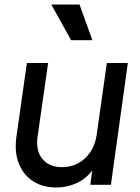

<svg xmlns="http://www.w3.org/2000/svg" viewBox="-20 -818 621 850"><path d="M229 12Q169 12 126 -16Q83 -44 63 -95Q43 -146 53 -215L99 -539H193L146 -211Q138 -150 168 -114Q198 -78 255 -78Q313 -78 355.5 -116.5Q398 -155 408 -221L453 -539H546L471 0H380L388 -63Q360 -26 318.5 -7Q277 12 229 12ZM295 -640 207 -798H332L389 -640Z"/></svg>

Font: Plus Jakarta Sans Medium
Style: Italic
Weight: 500
Italic angle: -8°
Designer: Gumpita Rahayu
Foundry: Tokotype
Version: Version 2.071; ttfautohint (v1.8.4.7-5d5b);gftools[0.9.29]